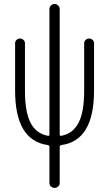

<svg xmlns="http://www.w3.org/2000/svg" viewBox="-20 -710 540 950"><path d="M216.8 7.8Q54.7 -14.6 54.7 -261.7V-496.1Q54.7 -505.9 62 -512.7Q69.3 -519.5 79.1 -519.5Q88.9 -519.5 96.2 -512.7Q103.5 -505.9 103.5 -496.1V-261.7Q103.5 -155.3 131.3 -102.1Q159.2 -48.8 216.8 -38.1Q224.6 -36.1 224.6 -44.9V-665Q224.6 -675.8 232.4 -683.1Q240.2 -690.4 250 -690.4Q259.8 -690.4 267.6 -683.1Q275.4 -675.8 275.4 -665V-44.9Q275.4 -36.1 283.2 -38.1Q340.8 -48.8 368.7 -102.5Q396.5 -156.2 396.5 -261.7V-496.1Q396.5 -505.9 403.8 -512.7Q411.1 -519.5 420.9 -519.5Q430.7 -519.5 438 -512.7Q445.3 -505.9 445.3 -496.1V-261.7Q445.3 -13.7 283.2 7.8Q275.4 9.8 275.4 16.6V195.3Q275.4 206.1 267.6 212.9Q259.8 219.7 250 219.7Q240.2 219.7 232.4 212.9Q224.6 206.1 224.6 195.3V16.6Q224.6 9.8 216.8 7.8Z"/></svg>

Font: Rounded Mgen+ 1mn light
Style: Regular
Weight: 200
Designer: [Source Han Sans]
Ryoko NISHIZUKA  (kana & ideographs); Paul D. Hunt (Latin, Greek & Cyrillic); Wenlong ZHANG  (bopomofo
Version: Version 1.059.20150602